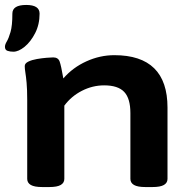

<svg xmlns="http://www.w3.org/2000/svg" viewBox="-40 -754 757 776"><path d="M14 -545Q1 -545 -9.5 -548.5Q-20 -552 -20 -565Q-20 -574 -12.5 -586.5Q-5 -599 2.5 -624.5Q10 -650 10 -699Q10 -734 66 -734Q120 -734 120 -699Q120 -655 102 -620Q84 -585 59.5 -565Q35 -545 14 -545ZM131 2Q99 2 84.5 -6.5Q70 -15 70 -31V-349Q70 -393 67.5 -419.5Q65 -446 62.5 -461Q60 -476 60 -487Q60 -498 74.5 -505Q89 -512 109.5 -515.5Q130 -519 148.5 -520.5Q167 -522 175 -522Q195 -522 201 -505.5Q207 -489 216 -437Q254 -481 309 -506Q364 -531 422 -531Q637 -531 637 -319V-31Q637 -15 622.5 -6.5Q608 2 576 2H548Q516 2 501.5 -6.5Q487 -15 487 -31V-297Q487 -356 462 -382.5Q437 -409 381 -409Q334 -409 291 -387Q248 -365 220 -327V-31Q220 -15 205.5 -6.5Q191 2 159 2Z"/></svg>

Font: Asap Expanded
Style: Bold
Weight: 700
Width: 7
Designer: Pablo Cosgaya
Foundry: Omnibus-Type
Version: Version 3.001; ttfautohint (v1.8.4.7-5d5b)